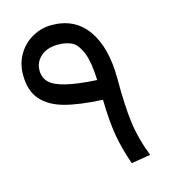

<svg xmlns="http://www.w3.org/2000/svg" viewBox="-101 -727 724 822"><g transform="rotate(-15 261.0 -316.0)"><path d="M382 14Q358 -53 346.5 -117Q335 -181 333 -280Q230 -285 165.5 -302.5Q101 -320 65.5 -360Q30 -400 30 -471Q30 -522 54 -562Q78 -602 118 -624Q158 -646 202 -646Q306 -646 361 -567.5Q416 -489 416 -352Q416 -232 425.5 -157Q435 -82 467 0ZM331 -368Q328 -451 310 -493Q292 -535 267 -546.5Q242 -558 208 -558Q159 -558 131 -533Q103 -508 103 -471Q103 -438 124.5 -417.5Q146 -397 195.5 -385Q245 -373 331 -368Z"/></g></svg>

Font: FiraGOUPP
Style: Medium
Weight: 400
Designer: bBox Type
Foundry: bBox Type GmbH
Version: Version 1.001